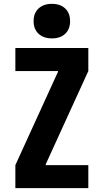

<svg xmlns="http://www.w3.org/2000/svg" viewBox="-20 -980 540 1000"><path d="M60 0V-120L282 -606V-610H60V-730H440V-610L218 -124V-120H440V0ZM251 -780Q207 -780 181 -804Q155 -828 155 -870Q155 -912 181 -936Q207 -960 250 -960Q294 -960 319.5 -936Q345 -912 345 -870Q345 -828 319.5 -804Q294 -780 251 -780Z"/></svg>

Font: M PLUS 1 Code
Style: Bold
Weight: 700
Designer: Coji Morishita
Foundry: UNDERFOREST DESIGN
Version: Version 1.002